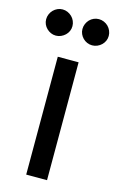

<svg xmlns="http://www.w3.org/2000/svg" viewBox="-123 -749 491 797"><g transform="rotate(15 122.5 -351.0)"><path d="M164.5 -506.5V0H75V-506.5ZM101 -644.5Q101 -633 96.5 -623Q92 -613 84 -605.5Q76 -598 65.8 -593.5Q55.5 -589 44 -589Q32.5 -589 22.5 -593.5Q12.5 -598 4.8 -605.5Q-3 -613 -7.5 -623Q-12 -633 -12 -644.5Q-12 -656 -7.5 -666.5Q-3 -677 4.8 -684.8Q12.5 -692.5 22.5 -697Q32.5 -701.5 44 -701.5Q55.5 -701.5 65.8 -697Q76 -692.5 84 -684.8Q92 -677 96.5 -666.5Q101 -656 101 -644.5ZM257 -644.5Q257 -633 252.5 -623Q248 -613 240.2 -605.5Q232.5 -598 222 -593.5Q211.5 -589 200 -589Q188.5 -589 178.2 -593.5Q168 -598 160.5 -605.5Q153 -613 148.5 -623Q144 -633 144 -644.5Q144 -656 148.5 -666.5Q153 -677 160.5 -684.8Q168 -692.5 178.2 -697Q188.5 -701.5 200 -701.5Q211.5 -701.5 222 -697Q232.5 -692.5 240.2 -684.8Q248 -677 252.5 -666.5Q257 -656 257 -644.5Z"/></g></svg>

Font: Lato 2
Style: Regular
Weight: 400
Designer: Lukasz Dziedzic with Adam Twardoch and Botio Nikoltchev
Foundry: tyPoland Lukasz Dziedzic
Version: Version 2.015; 2015-08-06; http://www.latofonts.com/